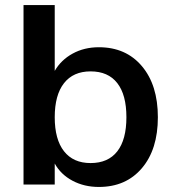

<svg xmlns="http://www.w3.org/2000/svg" viewBox="-20 -739 697 769"><path d="M376 9.8Q317.4 9.8 270.5 -15.1Q223.6 -40 199.2 -84V0H74.2V-718.8H199.2V-455.1Q224.6 -499 271 -524.4Q317.4 -549.8 376 -549.8Q484.4 -549.8 548.3 -474.1Q612.3 -398.4 612.3 -269.5Q612.3 -140.6 548.3 -65.4Q484.4 9.8 376 9.8ZM342.8 -85.9Q413.1 -85.9 449.7 -132.8Q486.3 -179.7 486.3 -269.5Q486.3 -359.4 449.7 -406.2Q413.1 -453.1 342.8 -453.1Q273.4 -453.1 236.3 -405.8Q199.2 -358.4 199.2 -269.5Q199.2 -180.7 236.3 -133.3Q273.4 -85.9 342.8 -85.9Z"/></svg>

Font: Min Sans SemiBold
Style: Regular
Weight: 600
Designer: Jinseong-Kim, NotoSansCJK, Nunito
Foundry: Jinseong-Kim
Version: Version 1.400;Glyphs 3.1.2 (3151)